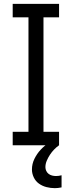

<svg xmlns="http://www.w3.org/2000/svg" viewBox="-20 -755 373 998"><path d="M287 0H46V-70H128V-665H46V-735H287V-665H206V-70H287ZM265 223Q243 223 221.5 217.5Q200 212 182.5 199.5Q165 187 155.5 167Q146 147 146 126Q146 97 159 70.5Q172 44 191.5 23Q211 2 235.5 -13.5Q260 -29 287 -40V0Q273 10 261 22.5Q249 35 239.5 49.5Q230 64 223 80.5Q216 97 216 114Q216 124 220.5 133.5Q225 143 233 149Q241 155 251 157.5Q261 160 271 160Q278 160 285.5 159Q293 158 300 156V219Q291 221 282 222Q273 223 265 223Z"/></svg>

Font: Huly
Style: Regular
Weight: 400
Designer: Belleve Invis
Foundry: Belleve Invis
Version: Version 33.2.5; ttfautohint (v1.8.4)